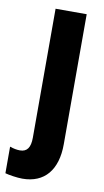

<svg xmlns="http://www.w3.org/2000/svg" viewBox="-128 -592 475 875"><g transform="rotate(10 109.0 -154.5)"><path d="M41 240C144 240 200 171 200 53V-549H56V48C56 93 41 115 8 115C-7 115 -22 112 -39 106V229C-22 234 17 240 41 240Z"/></g></svg>

Font: Noto Sans Kannada ExtraCondensed ExtraBold
Style: Regular
Weight: 800
Width: 2
Designer: Jelle Bosma - Monotype Design Team
Foundry: Monotype Imaging Inc.
Version: Version 2.005